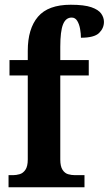

<svg xmlns="http://www.w3.org/2000/svg" viewBox="-20 -789 458 809"><path d="M16 0V-51H36Q48 -51 62.5 -55Q77 -59 87 -73.5Q97 -88 97 -117V-471H20V-536H97V-575Q97 -668 140 -718.5Q183 -769 278 -769Q335 -769 365 -758.5Q395 -748 406.5 -731.5Q418 -715 418 -697Q418 -670 397.5 -650Q377 -630 321 -630Q321 -647 317.5 -667Q314 -687 305.5 -701Q297 -715 282 -715Q257 -715 245.5 -686Q234 -657 234 -592V-536H354V-471H234V-117Q234 -88 243.5 -73.5Q253 -59 267 -55Q281 -51 295 -51H336V0Z"/></svg>

Font: Noto Serif Khmer Condensed
Style: Bold
Weight: 700
Width: 3
Designer: Danh Hong and the Monotype Design Team
Foundry: Monotype Imaging Inc.
Version: Version 2.004; ttfautohint (v1.8.4.7-5d5b)